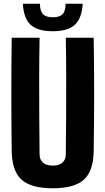

<svg xmlns="http://www.w3.org/2000/svg" viewBox="-20 -1003 567 1033"><path d="M264 10Q147 10 95.8 -36.5Q44.5 -83 43 -191Q41 -342 41 -495.8Q41 -649.5 43 -800H193Q191 -699.5 190.8 -593Q190.5 -486.5 191.2 -380Q192 -273.5 193 -173Q193 -144 211.2 -128Q229.5 -112 264 -112Q298 -112 316 -128Q334 -144 334 -173Q335 -273.5 335.8 -380Q336.5 -486.5 336.2 -593Q336 -699.5 334 -800H484Q486.5 -649.5 486.5 -495.8Q486.5 -342 484 -191Q482.5 -83 431.5 -36.5Q380.5 10 264 10ZM264 -835Q183 -835 145.2 -869.2Q107.5 -903.5 103 -983H195Q195 -944 211.2 -927Q227.5 -910 264 -910Q301 -910 317 -927Q333 -944 333 -983H425Q420 -903.5 382.2 -869.2Q344.5 -835 264 -835Z"/></svg>

Font: Big Shoulders Text Thin Black
Style: Regular
Weight: 900
Version: Version 2.002